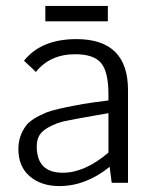

<svg xmlns="http://www.w3.org/2000/svg" viewBox="-20 -617 513 648"><path d="M133 -545V-597H344V-545ZM350 -54Q270 11 180 11Q119 11 80.5 -22Q42 -55 42 -114Q42 -158 68 -193Q85 -216 138 -238Q168 -249 239 -262Q251 -265 300 -272L346 -278V-298Q346 -375 321 -404.5Q296 -434 234 -434Q149 -434 101 -374Q101 -375 61 -412Q119 -485 238 -485Q412 -485 412 -313V0H357ZM346 -235 300 -227Q225 -214 193 -207Q152 -196 127 -176Q104 -158 104 -123Q104 -34 192 -34Q266 -34 346 -102Z"/></svg>

Font: Pavanam
Style: Regular
Weight: 400
Designer: Tharique Azeez
Foundry: Tharique Azeez
Version: Version 1.86; ttfautohint (v1.3) -l 8 -r 50 -G 200 -x 14 -D 